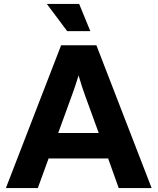

<svg xmlns="http://www.w3.org/2000/svg" viewBox="-20 -960 804 980"><path d="M10 0 292 -729H472L754 0H586L532 -151H228L173 0ZM348 -476 277 -281H484L413 -476Q398 -517 381 -575Q372 -545 364 -521.5Q356 -498 348 -476ZM323 -801 219 -940H384L441 -801Z"/></svg>

Font: BDO Grotesk
Style: Bold
Weight: 700
Designer: Deni Anggara
Foundry: Lokal Container
Version: Version 2.000